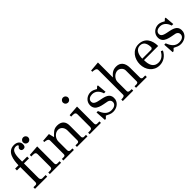

<svg xmlns="http://www.w3.org/2000/svg" viewBox="228 -1947 3154 3154"><g transform="rotate(-45 1805.0 -370.0)"><path d="M18.1 -37.1V0H301.8V-37.1H220.2C200.2 -37.1 185.1 -64 185.1 -81.1V-423.8H301.8V-465.8H185.1C184.1 -583 182.1 -715.8 286.1 -715.8C313 -714.8 330.1 -706.1 330.1 -692.9C330.1 -679.2 297.9 -675.8 297.9 -640.1C297.9 -610.8 318.8 -595.2 346.2 -595.2C386.2 -595.2 397.9 -623 397.9 -658.2C397.9 -724.1 341.8 -754.9 280.8 -754.9C123 -754.9 103 -583 100.1 -465.8H22V-423.8H100.1V-69.8C100.1 -51.8 87.9 -37.1 71.8 -37.1Z M361.8 -35.2V0H624V-35.2H569.8C548.8 -35.2 536.1 -46.9 536.1 -77.1V-467.8L351.1 -454.1V-418.9C395 -418 451.2 -430.2 451.2 -372.1V-78.1C451.2 -46.9 433.1 -36.1 404.8 -36.1ZM418 -676.8C418 -644 444.8 -617.2 478 -617.2C511.2 -617.2 538.1 -644 538.1 -676.8C538.1 -710 511.2 -736.8 478 -736.8C444.8 -736.8 418 -710 418 -676.8Z M676.8 -35.2V0H921.9V-35.2H880.9C857.9 -35.2 839.8 -48.8 839.8 -74.2V-279.8C839.8 -350.1 900.9 -418.9 971.2 -418.9C1036.1 -418.9 1073.7 -362.8 1073.7 -300.8V-70.8C1073.7 -48.8 1061 -35.2 1039.1 -35.2H992.2V0H1236.8V-35.2H1187C1170.9 -35.2 1156.7 -54.2 1156.7 -66.9V-333C1156.7 -417 1114.7 -479 1007.8 -479C923.8 -479 892.1 -431.2 839.8 -378.9L815.9 -475.1L669.9 -463.9V-436C698.7 -434.1 754.9 -429.2 754.9 -386.2V-71.8C754.9 -49.8 747.1 -35.2 723.1 -35.2Z M1287.6 -35.2V0H1549.8V-35.2H1495.6C1474.6 -35.2 1461.9 -46.9 1461.9 -77.1V-467.8L1276.9 -454.1V-418.9C1320.8 -418 1377 -430.2 1377 -372.1V-78.1C1377 -46.9 1358.9 -36.1 1330.6 -36.1ZM1343.8 -676.8C1343.8 -644 1370.6 -617.2 1403.8 -617.2C1437 -617.2 1463.9 -644 1463.9 -676.8C1463.9 -710 1437 -736.8 1403.8 -736.8C1370.6 -736.8 1343.8 -710 1343.8 -676.8Z M1691.9 -27.8C1733.9 -6.8 1772 15.1 1820.8 15.1C1897 15.1 1969.7 -24.9 1989.7 -102.1C2029.8 -335.9 1683.6 -225.1 1680.7 -358.9C1680.7 -414.1 1731.9 -436 1779.8 -436C1858.9 -436 1906.7 -379.9 1928.7 -308.1H1964.8L1950.7 -471.2H1932.6L1897 -439C1860.8 -460 1825.7 -479 1783.7 -479C1701.7 -479 1627 -418 1627 -331.1C1627 -195.8 1779.8 -192.9 1879.9 -169.9C1910.6 -162.1 1932.6 -137.2 1932.6 -105C1932.6 -44.9 1872.6 -23.9 1822.8 -23.9C1728.5 -23.9 1683.6 -91.8 1652.8 -172.9H1619.6L1630.9 11.2H1652.8Z M2057.6 -35.2V0H2299.8V-35.2C2276.9 -36.1 2218.8 -29.8 2218.8 -69.8V-284.2C2218.8 -351.1 2283.7 -417 2350.6 -417C2399.4 -417 2447.8 -373 2447.8 -321.8V-65.9C2447.8 -45.9 2432.6 -37.1 2410.6 -35.2H2365.7V0H2615.7V-37.1H2558.6C2543.5 -37.1 2529.8 -55.2 2529.8 -67.9L2528.8 -301.8C2528.8 -417 2472.7 -479 2381.8 -479C2312.5 -479 2270.5 -454.1 2216.8 -389.2V-736.8L2043.5 -722.2V-693.8C2073.7 -691.9 2134.8 -690.9 2134.8 -645V-69.8C2134.8 -33.2 2077.6 -36.1 2057.6 -35.2Z M2681.6 -229C2681.6 -99.1 2764.6 15.1 2902.3 15.1C2994.6 15.1 3069.3 -37.1 3111.3 -121.1L3079.6 -138.2C3046.4 -78.1 2994.6 -30.8 2924.3 -30.8C2803.2 -30.8 2779.3 -130.9 2779.3 -229H3108.4C3108.4 -362.8 3047.4 -479 2898.4 -479C2760.3 -479 2681.6 -356 2681.6 -229ZM2901.4 -446.8C2992.7 -446.8 3012.7 -365.2 3012.7 -293.9C3011.2 -280.8 2996.6 -266.1 2983.4 -266.1H2776.4C2776.4 -345.2 2806.6 -446.8 2901.4 -446.8Z M3265.6 -27.8C3307.6 -6.8 3345.7 15.1 3394.5 15.1C3470.7 15.1 3543.5 -24.9 3563.5 -102.1C3603.5 -335.9 3257.3 -225.1 3254.4 -358.9C3254.4 -414.1 3305.7 -436 3353.5 -436C3432.6 -436 3480.5 -379.9 3502.4 -308.1H3538.6L3524.4 -471.2H3506.3L3470.7 -439C3434.6 -460 3399.4 -479 3357.4 -479C3275.4 -479 3200.7 -418 3200.7 -331.1C3200.7 -195.8 3353.5 -192.9 3453.6 -169.9C3484.4 -162.1 3506.3 -137.2 3506.3 -105C3506.3 -44.9 3446.3 -23.9 3396.5 -23.9C3302.2 -23.9 3257.3 -91.8 3226.6 -172.9H3193.4L3204.6 11.2H3226.6Z"/></g></svg>

Font: MusGlyphs-Text
Style: Regular
Weight: 400
Version: Version 2.1.1